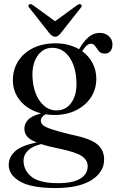

<svg xmlns="http://www.w3.org/2000/svg" viewBox="-20 -677 574 946"><path d="M329.5 -14Q423 4.5 458 33Q493 61.5 493 109Q493 171 431 210.2Q369 249.5 254.5 249.5Q134.5 249.5 78.8 217.2Q23 185 23 136Q23 96.5 54.8 68Q86.5 39.5 161 25Q126 11 113 -5.2Q100 -21.5 100 -43.5Q100 -67 118 -86.5Q136 -106 182.5 -118.5Q118.5 -135 81 -179Q43.5 -223 43.5 -281.5Q43.5 -334.5 69.5 -375.5Q95.5 -416.5 142.8 -440Q190 -463.5 254 -463.5Q288 -463.5 317 -455.8Q346 -448 369.5 -434.5Q390.5 -471.5 415.2 -493.2Q440 -515 471.5 -515Q498 -515 516 -499Q534 -483 534 -458Q534 -437.5 524.2 -425.2Q514.5 -413 496.5 -413Q477 -413 467 -425.2Q457 -437.5 449 -449.5Q441 -461.5 428.5 -461.5Q416.5 -461.5 406.2 -451.8Q396 -442 384.5 -425Q418 -401 436.2 -365.8Q454.5 -330.5 454.5 -289.5Q454.5 -237 427.8 -196.8Q401 -156.5 354.5 -133.5Q308 -110.5 249.5 -110.5Q226 -110.5 204.5 -114Q181 -100.5 181 -82Q181 -70 192 -60.2Q203 -50.5 234.8 -40Q266.5 -29.5 329.5 -14ZM236 -441.5Q191 -440.5 164.2 -400.8Q137.5 -361 140 -299Q143.5 -224 177 -178Q210.5 -132 261 -133Q306.5 -134 333 -173Q359.5 -212 356.5 -276Q353.5 -351 320.8 -396.5Q288 -442 236 -441.5ZM96 113.5Q96 163 135.8 194.2Q175.5 225.5 266 225.5Q339 225.5 375.5 203.2Q412 181 412 141.5Q412 112.5 384 92.8Q356 73 275 56Q218 44.5 183 33Q140 43 118 64.5Q96 86 96 113.5ZM278.5 -512.5Q271.5 -504.5 265.8 -500.2Q260 -496 251.5 -496Q238 -496 224 -512.5L124.5 -638.5Q116 -649 123 -654.5Q130 -660 141 -652.5L251.5 -572.5L361.5 -652.5Q372.5 -660 379.5 -654.5Q386.5 -649 378 -638.5Z"/></svg>

Font: Fraunces 72pt S000
Style: Regular
Weight: 400
Version: Version 1.000; ttfautohint (v1.8.3)